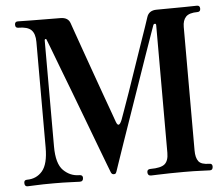

<svg xmlns="http://www.w3.org/2000/svg" viewBox="-52 -785 986 844"><g transform="rotate(-5 441.5 -363.0)"><path d="M36 0Q23 0 23 -16Q23 -29 36 -29Q78 -29 104 -59.5Q130 -90 130 -163V-629Q130 -665 113.5 -681.5Q97 -698 56 -698Q43 -698 43 -712Q43 -726 56 -726Q65 -726 118 -725Q171 -724 244 -724Q278 -724 287 -698Q289 -692 301 -658Q313 -624 330.5 -574.5Q348 -525 367.5 -470.5Q387 -416 404.5 -367Q422 -318 434 -285.5Q446 -253 447 -249Q458 -218 473 -255Q475 -261 486.5 -292.5Q498 -324 514.5 -371.5Q531 -419 549 -472Q567 -525 583.5 -572.5Q600 -620 611.5 -653.5Q623 -687 625 -694Q634 -724 669 -724Q742 -724 791 -725Q840 -726 847 -726Q860 -726 860 -712Q860 -698 847 -698Q810 -698 795.5 -682.5Q781 -667 781 -638V-93Q781 -61 793 -45Q805 -29 841 -29Q854 -29 854 -16Q854 0 841 0Q831 0 801.5 -1.5Q772 -3 726 -3Q697 -3 665.5 -2.5Q634 -2 611 -1Q588 0 581 0Q566 0 566 -16Q566 -29 581 -29Q627 -29 644 -43.5Q661 -58 661 -93V-656Q661 -663 656 -663Q651 -663 649 -659Q648 -656 635.5 -621Q623 -586 603.5 -530Q584 -474 561 -407.5Q538 -341 515 -275Q492 -209 473 -154Q454 -99 442.5 -65Q431 -31 431 -31Q428 -23 425.5 -21.5Q423 -20 418 -20Q410 -20 406 -29Q405 -31 392.5 -64Q380 -97 359.5 -151Q339 -205 315 -269Q291 -333 266.5 -397Q242 -461 221.5 -514.5Q201 -568 188.5 -601.5Q176 -635 175 -636Q174 -639 170.5 -638Q167 -637 167 -633V-164Q167 -88 197 -58.5Q227 -29 267 -29Q282 -29 282 -16Q282 0 267 0Q257 0 226.5 -1.5Q196 -3 152 -3Q100 -3 73.5 -1.5Q47 0 36 0Z"/></g></svg>

Font: Zen Old Mincho Black
Style: Regular
Weight: 900
Designer: Yoshimichi Ohira
Foundry: Positype
Version: Version 1.001